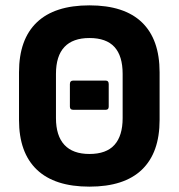

<svg xmlns="http://www.w3.org/2000/svg" viewBox="-20 -686 668 717"><path d="M253 -276Q241 -276 241 -288V-372Q241 -385 253 -385H375Q386 -385 386 -372V-288Q386 -276 375 -276ZM314 11Q184 11 117.5 -52.5Q51 -116 51 -238V-416Q51 -539 117.5 -602.5Q184 -666 314 -666Q444 -666 510 -602.5Q576 -539 576 -416V-238Q576 -116 510 -52.5Q444 11 314 11ZM314 -111Q377 -111 407.5 -145Q438 -179 438 -245V-410Q438 -477 407.5 -510.5Q377 -544 314 -544Q252 -544 220.5 -510.5Q189 -477 189 -410V-245Q189 -179 220.5 -145Q252 -111 314 -111Z"/></svg>

Font: Sofia Sans Semi Condensed ExtraBold
Style: Regular
Weight: 800
Designer: Botio Nikoltchev, Ani Petrova
Foundry: lettersoup
Version: Version 4.100